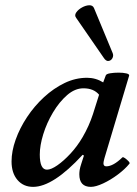

<svg xmlns="http://www.w3.org/2000/svg" viewBox="-20 -715 532 748"><path d="M109 13Q71 13 48 -14Q25 -41 25 -86Q25 -126 41 -171Q57 -216 85.5 -259Q114 -302 151.5 -336.5Q189 -371 231.5 -391.5Q274 -412 319 -412Q353 -412 382 -394L392 -421Q394 -427 409 -429.5Q424 -432 442 -432Q460 -432 472.5 -429Q485 -426 483 -420L387 -99Q383 -84 383 -79Q383 -67 394 -67Q421 -67 457 -102Q460 -104 467.5 -98.5Q475 -93 481 -86.5Q487 -80 484 -77Q467 -56 439 -35Q411 -14 382 -0.5Q353 13 334 13Q289 13 289 -36Q289 -44 290.5 -53.5Q292 -63 297 -78L307 -109L302 -112Q187 13 109 13ZM163 -54Q179 -54 203.5 -71Q228 -88 254.5 -116.5Q281 -145 302 -181Q327 -224 342 -270L366 -346Q345 -371 305 -371Q272 -371 241.5 -344.5Q211 -318 186.5 -277Q162 -236 148.5 -192Q135 -148 135 -113Q135 -54 163 -54ZM419 -508Q423 -498 418 -488.5Q413 -479 403 -477.5Q393 -476 384 -490L277 -645Q269 -655 277 -666.5Q285 -678 299.5 -686Q314 -694 327.5 -694.5Q341 -695 346 -684Z"/></svg>

Font: Junicode SmExp
Style: Bold Italic
Weight: 700
Width: 6
Italic angle: -11°
Designer: Peter S. Baker
Version: Version 2.205; ttfautohint (v1.8.4)